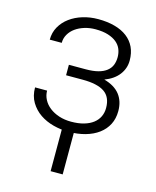

<svg xmlns="http://www.w3.org/2000/svg" viewBox="-113 -615 731 901"><g transform="rotate(15 253.0 -164.5)"><path d="M254.4 -294.9Q291 -294.9 315.9 -301.5Q340.8 -308.1 356.4 -320.6Q372.1 -333 378.9 -350.1Q385.7 -367.2 385.7 -388.7Q385.7 -409.2 378.4 -427.2Q371.1 -445.3 355 -458.7Q338.9 -472.2 313.5 -480.2Q288.1 -488.3 252 -488.3Q224.1 -488.3 199.2 -480.7Q174.3 -473.1 155.5 -459.7Q136.7 -446.3 125.7 -427.2Q114.7 -408.2 114.7 -385.7H56.6Q56.6 -420.4 72.5 -448.5Q88.4 -476.6 115.2 -496.3Q142.1 -516.1 177.5 -526.9Q212.9 -537.6 252 -537.6Q296.9 -537.6 332.5 -527.8Q368.2 -518.1 393.1 -499Q418 -480 431.2 -452.1Q444.3 -424.3 444.3 -387.7Q444.3 -349.6 420.9 -318.8Q397.5 -288.1 352.5 -271Q403.8 -256.8 429 -224.9Q454.1 -192.9 454.1 -145Q454.1 -108.4 439.5 -79.8Q424.8 -51.3 398.2 -31.5Q371.6 -11.7 334.5 -1.2Q297.4 9.3 252.4 9.3Q215.8 9.3 179.2 -0.2Q142.6 -9.8 113.5 -29.5Q84.5 -49.3 66.2 -79.6Q47.9 -109.9 47.9 -151.4H106.4Q106.4 -128.4 117.2 -107.9Q127.9 -87.4 147.5 -72.3Q167 -57.1 193.8 -48.3Q220.7 -39.6 252.4 -39.6Q287.6 -39.6 314.5 -47.4Q341.3 -55.2 359.1 -69.1Q377 -83 386 -102.1Q395 -121.1 395 -144Q395 -197.3 360.4 -220.7Q325.7 -244.1 254.4 -244.1H173.8V-294.9ZM278.8 209.5H220.2V-23.9H278.8Z"/></g></svg>

Font: Melbourne
Style: Light
Weight: 300
Designer: Google
Version: Version 2.000980; 2014